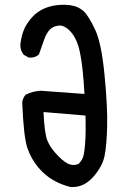

<svg xmlns="http://www.w3.org/2000/svg" viewBox="-20 -780 540 797"><path d="M272 -3.9Q252.9 -8.8 235.4 -15.6Q217.8 -22.5 201.2 -32.2Q184.6 -41.5 168.9 -54.7Q153.3 -67.9 138.9 -85Q124.5 -102.1 113.3 -121.8Q102.1 -141.6 94.2 -164.1Q78.1 -209 72.3 -354.5V-355Q74.7 -372.6 85.4 -385.7L85.9 -386.7L87.4 -387.2Q115.7 -401.4 147.9 -403.3H148.4H148.9L330.6 -390.1Q324.7 -499 312.5 -559.1Q306.6 -589.4 296.6 -611.6Q286.6 -633.8 273.4 -648.4Q247.6 -676.3 224.1 -673.8Q200.2 -671.4 186.5 -656.7Q172.4 -641.6 164.1 -617.7Q155.8 -592.8 142.1 -555.7L141.6 -554.2L140.6 -553.2Q125 -539.1 101.1 -541H99.6L98.6 -541.5L79.1 -552.2L78.1 -553.2L77.1 -554.2Q74.7 -557.6 72.8 -561.3Q70.8 -564.9 69.1 -568.8Q67.4 -572.8 66.4 -576.9Q65.4 -581.1 64.9 -585.7Q64.5 -590.3 64.5 -594.7V-595.2Q66.4 -612.8 70.1 -627.9Q73.7 -643.1 79.1 -656Q84.5 -668.9 91.3 -679.7Q111.8 -711.9 137.7 -730.2Q163.6 -748.5 199.2 -755.9Q234.4 -762.7 268.6 -758.8Q275.9 -757.8 282.5 -756.3Q289.1 -754.9 295.2 -752.7Q301.3 -750.5 306.6 -747.8Q312 -745.1 317.1 -741.5Q322.3 -737.8 326.7 -733.9Q348.6 -713.4 375 -656.7Q401.4 -600.1 414.1 -467.3Q426.8 -335 424.8 -255.9Q422.9 -176.3 414.1 -132.8Q404.8 -87.9 365.7 -44.4Q325.7 0 272.9 -3.9H272.5ZM306.2 -99.6Q314.9 -107.9 321.8 -120.6Q329.1 -133.8 333 -179.2Q336.9 -224.1 335 -300.3L160.6 -314.9Q164.6 -227.5 176.3 -197.3Q188.5 -166.5 220.2 -133.8Q235.4 -118.2 248.3 -108.9Q261.2 -99.6 271 -97.2Q290 -92.3 306.2 -99.6Z"/></svg>

Font: NaikaiFont
Style: SemiBold
Weight: 600
Version: Version 1.89